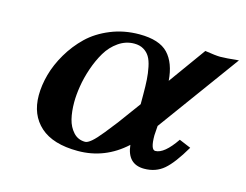

<svg xmlns="http://www.w3.org/2000/svg" viewBox="-72 -559 873 682"><g transform="rotate(15 365.0 -218.0)"><path d="M365.2 -444.8Q438.5 -444.8 470.7 -410.9Q502.9 -377 507.8 -312L606 -448.2Q646 -441.9 662.1 -441.9Q682.1 -441.9 730 -446.8L511.2 -147Q508.8 -116.2 508.8 -111.8Q508.8 -59.1 525.9 -59.1Q558.6 -59.1 600.1 -120.1L643.1 -102.1Q606 -38.6 576.2 -13.2Q546.4 12.2 503.9 12.2Q442.4 12.2 435.1 -57.1Q359.4 12.2 259.8 12.2Q168.5 12.2 121.8 -29.5Q75.2 -71.3 75.2 -143.1Q75.2 -180.2 86.2 -220.2Q97.2 -260.3 120.8 -300.5Q144.5 -340.8 177.7 -372.8Q210.9 -404.8 259.8 -424.8Q308.6 -444.8 365.2 -444.8ZM433.1 -206.1V-241.2Q433.1 -273.4 431.6 -296.1Q430.2 -318.8 425.5 -341.6Q420.9 -364.3 412.6 -377.9Q404.3 -391.6 390.1 -399.9Q376 -408.2 356 -408.2Q324.7 -408.2 298.1 -389.6Q271.5 -371.1 254.4 -342.3Q237.3 -313.5 225.3 -278.3Q213.4 -243.2 208.3 -210.9Q203.1 -178.7 203.1 -151.9Q203.1 -117.7 209.7 -90.6Q216.3 -63.5 233.4 -44.7Q250.5 -25.9 276.9 -25.9Q285.6 -25.9 299.8 -37.8Q314 -49.8 335.9 -77.1L372.1 -123L414.1 -180.2Z"/></g></svg>

Font: Linux Libertine G
Style: Bold Italic
Weight: 700
Italic angle: -11.5°
Designer: Philipp H. Poll
Foundry: Philipp H. Poll
Version: Version 4.1.0